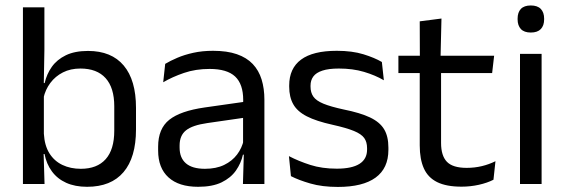

<svg xmlns="http://www.w3.org/2000/svg" viewBox="-20 -690 2119 720"><path d="M306.5 10.5Q261.5 10.5 228.2 -4.5Q195 -19.5 174.5 -47.5Q154 -75.5 147 -112.5H120L144.5 -188.5Q147 -144.5 165.2 -115.2Q183.5 -86 214 -71.5Q244.5 -57 283 -57Q344 -57 376.2 -93Q408.5 -129 408.5 -200V-291.5Q408.5 -361 376 -397Q343.5 -433 281.5 -433Q244.5 -433 216 -418.5Q187.5 -404 168.8 -379Q150 -354 143 -322L124.5 -378.5H147.5Q155 -412 174.2 -439.2Q193.5 -466.5 227 -482.8Q260.5 -499 310 -499Q398 -499 444 -444.2Q490 -389.5 490 -285.5V-204.5Q490 -99.5 443.2 -44.5Q396.5 10.5 306.5 10.5ZM66 0V-662.5H146.5V-503.5L144 -363.5L144.5 -348V-144L143.5 -118L147 0Z M891 0 894.5 -118.5 891.5 -131V-286.5L892 -315Q892 -374.5 861.8 -403Q831.5 -431.5 766 -431.5Q713.5 -431.5 669.8 -416.5Q626 -401.5 592 -381.5L599.5 -450.5Q618.5 -462 644.8 -473.2Q671 -484.5 704.8 -492Q738.5 -499.5 779 -499.5Q831.5 -499.5 868.2 -486.8Q905 -474 927.8 -450Q950.5 -426 961 -392Q971.5 -358 971.5 -316V0ZM723 10.5Q650.5 10.5 611.8 -24.8Q573 -60 573 -125.5V-140Q573 -207.5 614.8 -240.8Q656.5 -274 747.5 -287L902 -309L906.5 -250L757.5 -228.5Q701.5 -220.5 677.5 -201.2Q653.5 -182 653.5 -144.5V-136.5Q653.5 -98 677.2 -77.5Q701 -57 748.5 -57Q790.5 -57 820.5 -71.5Q850.5 -86 869 -110.5Q887.5 -135 894 -165L906.5 -110H891Q884 -78 864.8 -50.5Q845.5 -23 811 -6.2Q776.5 10.5 723 10.5Z M1247 11Q1188 11 1144 -1.8Q1100 -14.5 1071 -29.5L1063.5 -104.5Q1100 -85.5 1143.8 -71.5Q1187.5 -57.5 1243 -57.5Q1299.5 -57.5 1328 -75.5Q1356.5 -93.5 1356.5 -129V-134.5Q1356.5 -157.5 1345.8 -172.5Q1335 -187.5 1307 -199Q1279 -210.5 1227.5 -222Q1166 -235.5 1130.5 -253.8Q1095 -272 1079.8 -299Q1064.5 -326 1064.5 -365V-369.5Q1064.5 -433.5 1109 -466.5Q1153.5 -499.5 1243 -499.5Q1300.5 -499.5 1342.8 -486.5Q1385 -473.5 1412 -457.5L1419.5 -389Q1387 -408 1345 -420.5Q1303 -433 1250.5 -433Q1212.5 -433 1189 -425.2Q1165.5 -417.5 1155 -403.2Q1144.5 -389 1144.5 -369V-365Q1144.5 -343 1155 -327.8Q1165.5 -312.5 1192.8 -301.2Q1220 -290 1268.5 -279.5Q1331 -267 1367.8 -249.5Q1404.5 -232 1420.5 -205.2Q1436.5 -178.5 1436.5 -136.5V-128Q1436.5 -59 1388.5 -24Q1340.5 11 1247 11Z M1710.5 10Q1654 10 1619.5 -7Q1585 -24 1569.5 -58.5Q1554 -93 1554 -144.5V-452.5H1634V-154Q1634 -106 1656 -83.2Q1678 -60.5 1730 -60.5Q1759.5 -60.5 1786.8 -67Q1814 -73.5 1838 -85.5L1830.5 -16Q1807 -4 1775.5 3Q1744 10 1710.5 10ZM1474 -416V-481H1833L1825.5 -416ZM1554.5 -473 1554 -610 1635.5 -620.5 1632 -473Z M1930 0V-488H2011V0ZM1970.5 -568Q1945.5 -568 1933.2 -581.2Q1921 -594.5 1921 -617.5V-620Q1921 -643.5 1933.2 -656.5Q1945.5 -669.5 1970.5 -669.5Q1995.5 -669.5 2008 -656.5Q2020.5 -643.5 2020.5 -620V-617.5Q2020.5 -594 2008 -581Q1995.5 -568 1970.5 -568Z"/></svg>

Font: Anek Tamil Medium
Style: Regular
Weight: 400
Version: Version 1.003